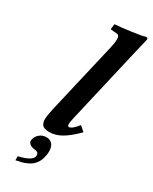

<svg xmlns="http://www.w3.org/2000/svg" viewBox="-236 -752 828 1038"><g transform="rotate(30 177.5 -232.5)"><path d="M148.9 41Q172.4 41 185.8 56.6Q199.2 72.3 199.2 102.1Q199.2 117.2 194.8 133.8Q190.9 154.3 181.6 169.9Q172.4 185.5 161.1 195.6Q149.9 205.6 133.3 213.1Q116.7 220.7 101.3 224.9Q85.9 229 64.9 232.9V208Q145.5 189 150.9 159.2Q151.9 156.2 151.9 151.9Q151.9 131.8 122.1 129.9Q106.9 128.4 95.5 120.1Q84 111.8 84 98.1Q84 93.8 85 91.8Q88.9 70.8 106.9 55.9Q125 41 148.9 41ZM330.1 -583 224.1 -125Q216.8 -93.3 216.8 -83Q216.8 -66.9 225.1 -66.9Q244.1 -66.9 276.9 -108.9L308.1 -82Q260.7 -34.2 222.7 -12.2Q184.6 9.8 146 9.8Q127.9 9.8 116.2 5.1Q104.5 0.5 99.6 -8.1Q94.7 -16.6 93.3 -23.4Q91.8 -30.3 91.8 -39.1Q91.8 -62.5 105 -119.1L207 -557.1Q213.9 -587.9 213.9 -606.9Q213.9 -622.6 208.7 -628.7Q203.6 -634.8 192.9 -634.8L162.1 -637.2Q157.2 -637.2 157.2 -642.1L161.1 -671.9Q198.7 -674.3 261.7 -682.9Q324.7 -691.4 342.8 -698.2Q355 -698.2 355 -688Z"/></g></svg>

Font: Linux Libertine G
Style: Bold Italic
Weight: 700
Italic angle: -11.5°
Designer: Philipp H. Poll
Foundry: Philipp H. Poll
Version: Version 4.1.0